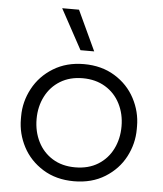

<svg xmlns="http://www.w3.org/2000/svg" viewBox="-56 -854 781 921"><g transform="rotate(5 334.5 -394.0)"><path d="M55 -258V-272Q55 -342 89 -405.5Q123 -469 186.5 -508Q250 -547 334 -547Q419 -547 482.5 -508Q546 -469 579.5 -405.5Q613 -342 613 -272V-258Q613 -188 580 -125Q547 -62 483.5 -22.5Q420 17 334 17Q248 17 184.5 -22.5Q121 -62 88 -125Q55 -188 55 -258ZM539 -265Q539 -325 514 -374Q489 -423 442.5 -451Q396 -479 334 -479Q272 -479 226 -451Q180 -423 155 -374Q130 -325 130 -265Q130 -205 154.5 -156Q179 -107 225 -78.5Q271 -50 334 -50Q398 -50 444 -78.5Q490 -107 514.5 -156Q539 -205 539 -265ZM206 -805H287L377 -612H311Z"/></g></svg>

Font: Sora-SIA Light
Style: Regular
Weight: 300
Designer: Jonathan Barnbrook, Julián Moncada
Foundry: Barnbrook Fonts
Version: Version 2.000